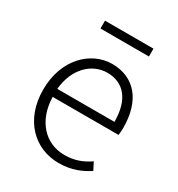

<svg xmlns="http://www.w3.org/2000/svg" viewBox="-173 -828 885 954"><g transform="rotate(30 269.0 -351.0)"><path d="M304 13C381 13 431 -12 474 -39L452 -82C412 -54 367 -36 310 -36C195 -36 118 -127 115 -257H493C495 -270 496 -284 496 -299C496 -455 419 -547 290 -547C169 -547 56 -439 56 -266C56 -91 167 13 304 13ZM115 -303C126 -425 204 -497 291 -497C384 -497 443 -432 443 -303ZM151 -670H429V-715H151Z"/></g></svg>

Font: Noto Sans CJK KR Light
Style: Regular
Weight: 300
Designer: Ryoko NISHIZUKA (kana & ideographs); Paul D. Hunt (Latin, Greek & Cyrillic); Wenlong ZHANG (bopomofo); Sandoll Communica
Foundry: Adobe Systems Incorporated
Version: Version 1.004;PS 1.004;hotconv 1.0.82;makeotf.lib2.5.63406